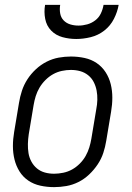

<svg xmlns="http://www.w3.org/2000/svg" viewBox="-20 -760 540 788"><path d="M202 8Q173 8 145.5 2Q118 -4 96 -19Q74 -34 60 -56.5Q46 -79 39.5 -105.5Q33 -132 33 -160.5Q33 -189 38 -218L58 -338Q62 -363 70 -387.5Q78 -412 92.5 -434.5Q107 -457 127.5 -476Q148 -495 172 -507Q196 -519 221 -523.5Q246 -528 271 -528Q300 -528 327.5 -522Q355 -516 377 -501Q399 -486 413.5 -463.5Q428 -441 434.5 -414.5Q441 -388 441 -359.5Q441 -331 436 -302L416 -182Q412 -157 404 -132.5Q396 -108 381 -85.5Q366 -63 346 -44Q326 -25 302 -13Q278 -1 252.5 3.5Q227 8 202 8ZM202 -47Q220 -47 239.5 -51Q259 -55 276 -64.5Q293 -74 307.5 -88.5Q322 -103 331.5 -120Q341 -137 346.5 -155Q352 -173 355 -191L375 -311Q379 -331 379.5 -350.5Q380 -370 376.5 -388.5Q373 -407 364.5 -423.5Q356 -440 341.5 -451.5Q327 -463 309 -468Q291 -473 271 -473Q253 -473 234 -469Q215 -465 198 -455.5Q181 -446 166.5 -431.5Q152 -417 142 -400Q132 -383 126.5 -365Q121 -347 118 -329L98 -209Q95 -189 94.5 -169.5Q94 -150 97 -131.5Q100 -113 109 -96.5Q118 -80 132 -68.5Q146 -57 164 -52Q182 -47 202 -47ZM293 -600Q264 -600 236.5 -607.5Q209 -615 190 -634.5Q171 -654 165.5 -682.5Q160 -711 165 -740H227Q224 -722 227 -705Q230 -688 241 -676.5Q252 -665 268 -660Q284 -655 302 -655Q320 -655 338 -660Q356 -665 371 -676.5Q386 -688 394 -705Q402 -722 405 -740H467Q462 -711 447.5 -682.5Q433 -654 408 -634.5Q383 -615 352.5 -607.5Q322 -600 293 -600Z"/></svg>

Font: Iosevka SS18 Light
Style: Italic
Weight: 300
Italic angle: -9°
Monospace: yes
Designer: Belleve Invis
Foundry: Belleve Invis
Version: Version 25.1.1; ttfautohint (v1.8.4)